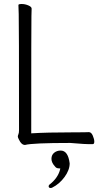

<svg xmlns="http://www.w3.org/2000/svg" viewBox="-20 -720 540 959"><path d="M223 210Q223 207 226 203Q269 170 280 127L281 121H275Q262 121 256 113Q237 93 237 73.5Q237 54 250.5 43Q264 32 283 32Q320 32 328 96Q328 129 302.5 164Q277 199 241 217Q237 219 233 219Q223 219 223 210ZM136 -54Q213 -59 349 -59Q411 -59 424 -60Q436 -60 443.5 -42.5Q451 -25 451 -12.5Q451 0 443 0Q407 1 331 -6Q142 -6 105 4Q87 4 75 -22Q69 -33 69 -38Q69 -43 72 -49.5Q75 -56 75 -70Q75 -621 73.5 -649.5Q72 -678 72 -695Q72 -700 88.5 -700Q105 -700 121.5 -693Q138 -686 138 -677Q138 -665 137 -639.5Q136 -614 136 -59Z"/></svg>

Font: Moon Stars Kai T HW Light
Style: Regular
Weight: 300
Designer: GuiWonder
Version: Version 1.101